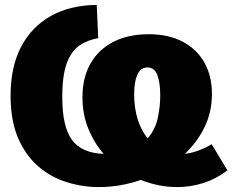

<svg xmlns="http://www.w3.org/2000/svg" viewBox="-20 -745 959 780"><path d="M382 15Q314 15 249.5 -5.5Q185 -26 134 -70.5Q83 -115 53 -185.5Q23 -256 23 -356Q23 -473 65.5 -554.5Q108 -636 186.5 -680Q265 -724 373 -725L379 -590Q337 -583 304 -561Q271 -539 252 -490Q233 -441 233 -350Q233 -230 272.5 -176.5Q312 -123 401 -120Q362 -165 338.5 -223Q315 -281 315 -350Q315 -429 347.5 -486.5Q380 -544 440.5 -575Q501 -606 584 -606Q665 -606 722.5 -575.5Q780 -545 810.5 -490.5Q841 -436 841 -364Q841 -290 811 -228.5Q781 -167 731 -120Q783 -126 840 -159L904 -53Q858 -18 806 -1.5Q754 15 700 15Q625 15 552 -14Q468 15 382 15ZM525 -362Q525 -306 539.5 -260Q554 -214 580 -183Q611 -219 621 -266Q631 -313 631 -357Q631 -408 619.5 -439.5Q608 -471 579 -471Q551 -471 538 -441.5Q525 -412 525 -362Z"/></svg>

Font: Bitter Black
Style: Regular
Weight: 900
Designer: Sol Matas, and Bitter project Authors
Foundry: Sol Matas
Version: Version 2.001